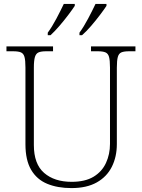

<svg xmlns="http://www.w3.org/2000/svg" viewBox="-20 -951 727 981"><path d="M345 10Q274 10 221 -12Q168 -34 139 -83.5Q110 -133 110 -214V-606Q110 -643 105 -660.5Q100 -678 86.5 -683.5Q73 -689 48 -689H13V-714H251V-689H215Q191 -689 177.5 -683.5Q164 -678 158.5 -660Q153 -642 153 -605V-210Q153 -113 205.5 -67.5Q258 -22 346 -22Q415 -22 458 -48Q501 -74 521.5 -118.5Q542 -163 542 -216V-606Q542 -643 537 -660.5Q532 -678 518.5 -683.5Q505 -689 481 -689H445V-714H672V-689H639Q614 -689 600.5 -683.5Q587 -678 582 -660Q577 -642 577 -605V-215Q577 -150 551.5 -99Q526 -48 474.5 -19Q423 10 345 10ZM386 -784Q408 -814 430 -855.5Q452 -897 468 -931H524V-921Q513 -904 491.5 -875.5Q470 -847 445.5 -818.5Q421 -790 399 -771H386ZM224 -784Q246 -814 268 -855.5Q290 -897 306 -931H362V-921Q351 -904 329.5 -875.5Q308 -847 283.5 -818.5Q259 -790 238 -771H224Z"/></svg>

Font: Noto Serif Khmer ExtraLight
Style: Regular
Weight: 250
Version: Version 2.003